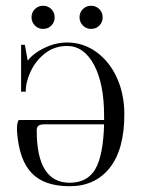

<svg xmlns="http://www.w3.org/2000/svg" viewBox="-20 -634 486 664"><path d="M410 -239Q410 -117 359.5 -53.5Q309 10 221 10Q133 10 89.5 -35.5Q46 -81 39 -178Q37 -208 45 -219H340V-233Q340 -345 305 -410Q270 -475 212 -475Q169 -475 136.5 -450Q104 -425 86.5 -388Q69 -351 69 -317H53V-479H66L76 -424Q94 -449 133 -468Q172 -487 212 -487Q268 -487 313.5 -454Q359 -421 384.5 -364.5Q410 -308 410 -239ZM340 -204H133Q120 -204 113.5 -199.5Q107 -195 107 -183Q107 -2 221 -2Q282 -2 309.5 -49Q337 -96 340 -204ZM89 -574Q89 -591 100.5 -602.5Q112 -614 129 -614Q146 -614 157.5 -602.5Q169 -591 169 -574Q169 -557 157.5 -545.5Q146 -534 129 -534Q112 -534 100.5 -546Q89 -558 89 -574ZM255 -574Q255 -591 266.5 -602.5Q278 -614 295 -614Q312 -614 323.5 -602.5Q335 -591 335 -574Q335 -557 323.5 -545.5Q312 -534 295 -534Q278 -534 266.5 -546Q255 -558 255 -574Z"/></svg>

Font: Viaoda Libre
Style: Regular
Weight: 400
Designer: Gydient
Version: Version 2.000